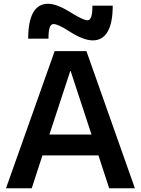

<svg xmlns="http://www.w3.org/2000/svg" viewBox="-20 -1002 750 1022"><path d="M271 -730H440L698 0H561L504 -175H206L149 0H12ZM467 -286 356 -624H354L243 -286ZM346 -837Q288 -874 265 -874Q251 -874 244.5 -855.5Q238 -837 238 -796H130Q130 -888 156.5 -935Q183 -982 236 -982Q285 -982 364 -931Q425 -894 445 -894Q459 -894 465.5 -912.5Q472 -931 472 -972H580Q580 -880 553 -833.5Q526 -787 474 -787Q423 -787 346 -837Z"/></svg>

Font: Enso SemiBold
Style: Regular
Weight: 600
Designer: Coji Morishita
Foundry: UNDERFOREST DESIGN
Version: Version 1.000